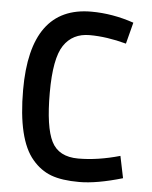

<svg xmlns="http://www.w3.org/2000/svg" viewBox="-50 -707 600 759"><g transform="rotate(5 250.0 -327.5)"><path d="M446 -107 464 -20Q362 10 292.5 10Q223 10 180.5 -6Q138 -22 106 -60Q40 -137 40 -334Q40 -665 282 -665Q366 -665 451 -636L429 -551Q351 -572 283.5 -572Q216 -572 181 -520Q146 -468 146 -331.5Q146 -195 174.5 -138.5Q203 -82 280.5 -82Q358 -82 446 -107Z"/></g></svg>

Font: Lekton
Style: Bold
Weight: 700
Designer: Paolo Mazzetti, Luciano Perondi, Raffaele Flato, Elena Papassissa, Emilio Macchia, Michela Povoleri, Tobias Seemiller, R
Version: Version 34.000